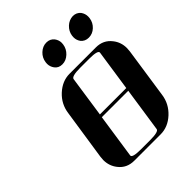

<svg xmlns="http://www.w3.org/2000/svg" viewBox="-230 -968 1101 1101"><g transform="rotate(-45 320.5 -418.0)"><path d="M89.8 -127.9Q89.8 -136.2 91.8 -153.8L138.2 -460.9Q147 -525.4 194.8 -569.8Q244.1 -615.2 303.2 -615.2H517.1Q576.7 -615.2 611.8 -569.8Q640.1 -534.2 640.1 -486.8Q640.1 -478.5 638.2 -460.9L592.8 -153.8Q584 -90.3 535.2 -44.9Q486.3 0 426.8 0H212.9Q152.8 0 118.2 -44.9Q89.8 -80.6 89.8 -127.9ZM217.8 -38.1Q214.8 -19 287.1 -19H358.9Q430.7 -19 432.1 -38.1L472.2 -308.1H257.8ZM252 -746.1Q252 -753.9 252.9 -758.8Q257.3 -791 280.8 -813Q305.2 -835.9 335 -835.9H335.9Q365.2 -835.9 382.8 -814Q397 -794.4 397 -772.9Q397 -764.6 396 -759.8Q391.6 -728 367.2 -705.1Q342.8 -682.1 313 -682.1H312Q282.2 -682.1 266.1 -704.1Q252 -723.6 252 -746.1ZM261.2 -327.1H475.1L512.2 -577.1Q515.1 -596.2 443.8 -596.2H372.1Q300.8 -596.2 297.9 -577.1ZM466.8 -746.1Q466.8 -755.9 467.8 -759.8Q472.2 -790.5 496.1 -813Q519 -834.5 549.8 -835.9Q579.6 -835.9 597.2 -814Q610.8 -794.9 610.8 -772Q610.8 -763.7 609.9 -758.8Q605.5 -727.1 582 -705.1Q558.6 -683.1 527.8 -683.1Q497.6 -683.1 480 -705.1Q466.8 -723.6 466.8 -746.1Z"/></g></svg>

Font: Hjet
Style: Italic
Weight: 400
Designer: T. Christopher White
Version: Version 1.2